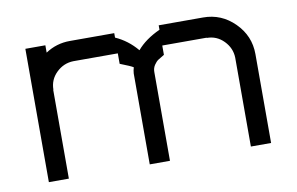

<svg xmlns="http://www.w3.org/2000/svg" viewBox="-59 -604 1096 709"><g transform="rotate(-10 489.0 -250.0)"><path d="M238.3 -500H405V-483.3Q451.7 -462.5 485.8 -421.7Q516.7 -458.3 571.7 -483.3V-500H738.3Q806.7 -500 855.8 -450.8Q905 -401.7 905 -333.3V0H829.2V-333.3Q828.3 -369.2 802.1 -396.2Q775.8 -423.3 738.3 -423.3V-424.2H571.7V-389.2Q555.8 -380 548.3 -375Q540.8 -370 533.3 -358.8Q525.8 -347.5 525.8 -333.3V0H450V-340.8Q450.8 -352.5 454.2 -363.3Q445.8 -369.2 405 -385V-424.2H238.3Q201.7 -423.3 174.6 -397.1Q147.5 -370.8 147.5 -333.3H146.7V0H71.7V-500H146.7V-472.5Q188.3 -500 238.3 -500Z"/></g></svg>

Font: 0xA000-Squarish
Style: Squareish
Weight: 400
Version: Version 0.1